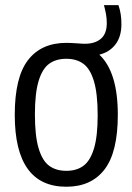

<svg xmlns="http://www.w3.org/2000/svg" viewBox="-20 -718 516 748"><path d="M439 -271Q439 -125 387.2 -57.8Q335.5 9.5 238.5 9.5Q37.5 9.5 37.5 -270.5Q37.5 -417 89.2 -484Q141 -551 238.5 -551Q256 -551 283 -549Q299 -547.5 311 -547.5Q350 -547.5 373 -567Q396 -586.5 396 -628Q396 -645.5 393.2 -661.5Q390.5 -677.5 385 -698H441.5Q447.5 -680 450.2 -663Q453 -646 453 -624Q453 -575.5 430 -545.2Q407 -515 367 -505Q439 -437.5 439 -271ZM360.5 -269Q360.5 -353 346 -401.5Q331.5 -450 304.8 -469.5Q278 -489 238.5 -489Q198.5 -489 171.8 -469.8Q145 -450.5 130.5 -402.8Q116 -355 116 -272.5Q116 -188.5 130.5 -140Q145 -91.5 171.8 -72Q198.5 -52.5 238.5 -52.5Q278.5 -52.5 305 -72Q331.5 -91.5 346 -139Q360.5 -186.5 360.5 -269Z"/></svg>

Font: Encode Sans Condensed
Style: Regular
Weight: 400
Width: 3
Designer: Multiple Designers
Foundry: Impallari Type
Version: Version 2.000